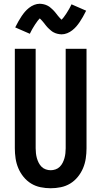

<svg xmlns="http://www.w3.org/2000/svg" viewBox="-20 -995 540 1023"><path d="M250 8Q223 8 196 2.5Q169 -3 146 -17Q123 -31 105.5 -52.5Q88 -74 77.5 -99Q67 -124 63 -151Q59 -178 59 -205V-735H170V-205Q170 -192 171.5 -178.5Q173 -165 176.5 -152.5Q180 -140 186 -128Q192 -116 201.5 -106.5Q211 -97 224 -92.5Q237 -88 250 -88Q263 -88 276 -92.5Q289 -97 298.5 -106.5Q308 -116 314 -128Q320 -140 323.5 -152.5Q327 -165 328.5 -178.5Q330 -192 330 -205V-735H441V-205Q441 -178 437 -151Q433 -124 422.5 -99Q412 -74 394.5 -52.5Q377 -31 354 -17Q331 -3 304 2.5Q277 8 250 8ZM308 -812Q302 -812 296.5 -813Q291 -814 286 -815Q281 -816 276 -818Q271 -820 266 -822.5Q261 -825 257.5 -827.5Q254 -830 249.5 -834Q245 -838 240.5 -842Q236 -846 232.5 -850Q229 -854 226 -857.5Q223 -861 220 -865Q217 -869 213 -874Q209 -879 205 -883.5Q201 -888 198.5 -890.5Q196 -893 192 -897Q190 -895 186.5 -891Q183 -887 181 -884.5Q179 -882 177 -879Q175 -876 172.5 -872.5Q170 -869 167.5 -865.5Q165 -862 162.5 -857.5Q160 -853 157 -848.5Q154 -844 151 -838.5Q148 -833 145 -827Q142 -821 139 -815L61 -849Q70 -867 78.5 -882Q87 -897 95.5 -909.5Q104 -922 113 -932.5Q122 -943 134.5 -953Q147 -963 162 -969Q177 -975 192 -975Q198 -975 203.5 -974Q209 -973 214 -972Q219 -971 224 -969Q229 -967 234 -964.5Q239 -962 242.5 -959.5Q246 -957 250.5 -953Q255 -949 259.5 -945Q264 -941 267.5 -937Q271 -933 274 -929.5Q277 -926 280 -922Q283 -918 287 -913Q291 -908 295 -903.5Q299 -899 301.5 -896.5Q304 -894 308 -890Q310 -892 313.5 -896Q317 -900 319 -902.5Q321 -905 323 -908Q325 -911 327.5 -914.5Q330 -918 332.5 -921.5Q335 -925 337.5 -929.5Q340 -934 343 -938.5Q346 -943 349 -948.5Q352 -954 355 -960Q358 -966 361 -972L439 -938Q430 -920 421.5 -905Q413 -890 404.5 -877.5Q396 -865 387 -854.5Q378 -844 365.5 -834Q353 -824 338 -818Q323 -812 308 -812Z"/></svg>

Font: Iosevka SS04
Style: Bold
Weight: 700
Monospace: yes
Designer: Belleve Invis
Foundry: Belleve Invis
Version: Version 19.0.0; ttfautohint (v1.8.4)